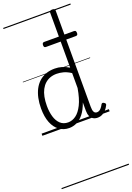

<svg xmlns="http://www.w3.org/2000/svg" viewBox="-266 -1103 1161 1690"><g transform="rotate(-20 315.0 -257.5)"><path d="M247 17Q195 17 155 -12Q115 -41 93 -96Q71 -151 71 -230Q71 -281 80.5 -325.5Q90 -370 108.5 -405.5Q127 -441 155 -466.5Q183 -492 220 -505.5Q257 -519 303 -519Q337 -519 369 -509.5Q401 -500 435 -480V-996Q435 -1006 441.5 -1010.5Q448 -1015 461 -1015Q475 -1015 481 -1010.5Q487 -1006 487 -996V-93Q487 -62 495.5 -46Q504 -30 523 -30Q535 -30 545 -35.5Q555 -41 565 -53Q575 -65 585 -84Q590 -91 596.5 -91Q603 -91 611 -85Q619 -81 621 -74.5Q623 -68 620 -62Q608 -37 591.5 -19.5Q575 -2 555.5 7.5Q536 17 515 17Q489 17 471 6Q453 -5 444 -26Q435 -47 435 -76Q435 -96 435 -115.5Q435 -135 435 -154Q412 -90 382 -52.5Q352 -15 317.5 1Q283 17 247 17ZM127 -233Q127 -177 140.5 -131.5Q154 -86 182.5 -59.5Q211 -33 255 -33Q293 -33 328 -58Q363 -83 391 -139Q419 -195 435 -289V-429Q398 -453 365.5 -461.5Q333 -470 303 -470Q270 -470 242.5 -460Q215 -450 193.5 -430.5Q172 -411 157 -382.5Q142 -354 134.5 -316.5Q127 -279 127 -233ZM297 -724Q286 -724 282 -730Q278 -736 278 -746Q278 -757 282 -764Q286 -771 297 -771H576Q588 -771 592 -764Q596 -757 596 -746Q596 -736 592 -730Q588 -724 576 -724ZM0 490H630V500H0ZM0 -20H630V0H0ZM0 -505H630V-500H0ZM0 -1010H630V-1000H0Z"/></g></svg>

Font: Playwrite PE Guides
Style: Regular
Weight: 400
Designer: Veronika Burian, José Scaglione
Foundry: TypeTogether
Version: Version 1.003